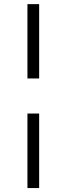

<svg xmlns="http://www.w3.org/2000/svg" viewBox="-20 -827 328 946"><path d="M172.9 -267.6V99.6H115.2V-267.6ZM172.9 -440.4H115.2V-806.6H172.9Z"/></svg>

Font: Pretendard GOV Light
Style: Regular
Weight: 300
Designer: Base glyphs from Inter by Rasmus Andersson; Hangeul glyphs from Noto Sans CJK(Source Han Sans) by Jang Soo-young and Kan
Foundry: Kil Hyung-jin
Version: Version 1.309